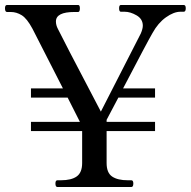

<svg xmlns="http://www.w3.org/2000/svg" viewBox="-29 -749 764 769"><path d="M707 -729Q715 -729 715 -716Q715 -702 707 -702H694Q667 -702 635.5 -679.5Q604 -657 582 -617Q561 -581 464 -395H592V-358H445L398 -269V-261H592V-224H398V-96Q398 -57 420 -42Q442 -27 483 -27H497Q505 -27 505 -14Q505 0 497 0H201Q193 0 193 -14Q193 -27 201 -27H215Q257 -27 278.5 -42.5Q300 -58 300 -96V-224H95V-261H291L242 -358H95V-395H223L101 -634Q79 -675 58 -688Q37 -701 14 -701H-1Q-9 -701 -9 -716Q-9 -729 -1 -729H284Q291 -729 291 -716Q291 -701 284 -701H269Q195 -701 195 -663Q195 -648 203 -633Q215 -607 375 -302L535 -615Q543 -634 543 -646Q543 -673 518 -687.5Q493 -702 470 -702H455Q448 -702 448 -716Q448 -729 455 -729Z"/></svg>

Font: Shippori Mincho Medium
Style: Regular
Weight: 500
Designer: FONTDASU
Foundry: FONTDASU / Google Inc. / but / Adobe
Version: Version 3.110; ttfautohint (v1.8.3)